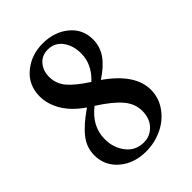

<svg xmlns="http://www.w3.org/2000/svg" viewBox="-198 -758 865 865"><g transform="rotate(-45 234.5 -326.0)"><path d="M217.3 11.2Q141.1 11.2 90.3 -32.2Q39.6 -75.7 39.6 -142.1Q39.6 -191.9 71.5 -232.4Q103.5 -272.9 168.9 -317.9Q110.4 -357.9 81.8 -406Q53.2 -454.1 53.2 -503.4Q53.2 -575.2 105.7 -619.1Q158.2 -663.1 231.4 -663.1Q305.2 -663.1 355.2 -622.1Q405.3 -581.1 405.3 -515.6Q405.3 -468.8 378.7 -431.6Q352.1 -394.5 300.8 -361.3Q429.2 -271.5 429.2 -170.9Q429.2 -118.2 398.2 -75.7Q367.2 -33.2 319.1 -11Q271 11.2 217.3 11.2ZM145.5 -536.1Q145.5 -492.2 173.8 -458.7Q202.1 -425.3 264.2 -385.3Q322.8 -439 322.8 -508.3Q322.8 -559.6 297.1 -593.5Q271.5 -627.4 228.5 -627.4Q190.9 -627.4 168.2 -601.1Q145.5 -574.7 145.5 -536.1ZM239.3 -24.9Q279.3 -24.9 306.9 -54.2Q334.5 -83.5 334.5 -130.4Q334.5 -176.8 301.3 -215.6Q268.1 -254.4 198.2 -298.8Q124.5 -241.7 124.5 -160.2Q124.5 -104.5 155.8 -64.7Q187 -24.9 239.3 -24.9Z"/></g></svg>

Font: Elstob 10pt SemiBold
Style: Regular
Weight: 600
Designer: Peter S. Baker
Version: Version 1.015